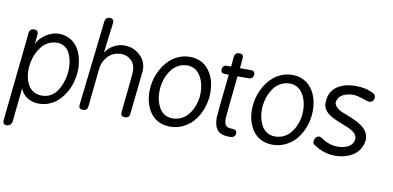

<svg xmlns="http://www.w3.org/2000/svg" viewBox="-107 -1047 3178 1554"><g transform="rotate(10 1481.5 -270.5)"><path d="M56.2 -534.2Q59.1 -573.2 97.2 -573.2Q129.9 -573.2 129.9 -540L122.1 -458Q143.1 -504.9 195.3 -539.1Q247.6 -573.2 298.8 -573.2Q349.6 -573.2 389.6 -552Q429.7 -530.8 453.9 -494.9Q478 -459 490.5 -414.1Q502.9 -369.1 502.9 -318.8Q502.9 -272 491.7 -224.9Q480.5 -177.7 457.5 -135Q434.6 -92.3 403.3 -59.6Q372.1 -26.9 328.9 -7.3Q285.6 12.2 236.8 12.2Q182.6 12.2 140.9 -14.2Q99.1 -40.5 83 -86.9L54.2 189.9Q52.2 208 39.6 219Q26.9 230 11.2 230Q-20 230 -20 198.2Q-20 197.3 -17.1 168.5Q5.9 -50.3 56.2 -534.2ZM428.2 -311Q428.2 -347.2 421.1 -379.2Q414.1 -411.1 399.7 -438.7Q385.3 -466.3 358.9 -482.7Q332.5 -499 297.9 -499Q259.3 -499 226.8 -481.9Q194.3 -464.8 172.6 -437.7Q150.9 -410.6 135.7 -376.2Q120.6 -341.8 113.8 -307.1Q106.9 -272.5 106.9 -240.2Q106.9 -203.1 115.2 -171.1Q123.5 -139.2 140.1 -112.8Q156.7 -86.4 185.3 -71.3Q213.9 -56.2 251 -56.2Q288.1 -56.2 319.1 -73.2Q350.1 -90.3 369.6 -117.4Q389.2 -144.5 402.8 -179Q416.5 -213.4 422.4 -246.6Q428.2 -279.8 428.2 -311Z M563.5 -30.8 643.6 -731.9Q647.9 -771 683.6 -771Q716.3 -771 716.3 -740.2L684.6 -485.8Q713.4 -529.3 754.4 -550.5Q795.4 -571.8 840.3 -571.8Q911.6 -571.8 965.6 -523.9Q1019.5 -476.1 1019.5 -401.9Q1019.5 -389.2 981.4 -36.1Q978.5 0 941.4 0Q908.7 0 908.7 -30.8V-36.1Q942.4 -353.5 942.4 -373Q942.4 -434.1 908 -467Q873.5 -500 823.7 -500Q788.1 -500 755.6 -483.6Q723.1 -467.3 699 -432.4Q674.8 -397.5 669.4 -350.1L636.7 -36.1Q633.8 0 596.7 0Q563.5 0 563.5 -30.8Z M1377 -573.2Q1418.9 -573.2 1454.1 -559.3Q1489.3 -545.4 1513.9 -521.5Q1538.6 -497.6 1555.9 -464.8Q1573.2 -432.1 1581.3 -394.8Q1589.4 -357.4 1589.4 -316.9Q1589.4 -254.4 1569.8 -195.3Q1550.3 -136.2 1515.4 -90.3Q1480.5 -44.4 1428.2 -16.6Q1376 11.2 1315.4 11.2Q1263.2 11.2 1221.7 -9Q1180.2 -29.3 1154.5 -64.2Q1128.9 -99.1 1115.5 -143.6Q1102.1 -188 1102.1 -238.8Q1102.1 -288.6 1114.5 -337.2Q1127 -385.7 1151.1 -428.2Q1175.3 -470.7 1208 -503.2Q1240.7 -535.6 1284.4 -554.4Q1328.1 -573.2 1377 -573.2ZM1369.1 -501Q1331.1 -501 1299.1 -485.1Q1267.1 -469.2 1245.8 -443.6Q1224.6 -418 1209.5 -385Q1194.3 -352.1 1187.7 -318.6Q1181.2 -285.2 1181.2 -252.9Q1181.2 -215.8 1189.2 -182.4Q1197.3 -148.9 1213.6 -120.4Q1230 -91.8 1258.3 -75Q1286.6 -58.1 1323.2 -58.1Q1360.4 -58.1 1392.1 -73.2Q1423.8 -88.4 1445.6 -113Q1467.3 -137.7 1482.7 -169.4Q1498 -201.2 1505.1 -234.1Q1512.2 -267.1 1512.2 -298.8Q1512.2 -328.1 1507.3 -356.4Q1502.4 -384.8 1491.2 -411.1Q1480 -437.5 1463.6 -457.3Q1447.3 -477.1 1423.1 -489Q1398.9 -501 1369.1 -501Z M1717.8 -553.2 1725.6 -634.8Q1730 -670.9 1765.6 -670.9Q1798.8 -670.9 1798.8 -642.1L1791 -553.2H1878.9Q1913.6 -553.2 1913.6 -523.9Q1910.6 -484.9 1872.6 -484.9H1782.7Q1747.6 -150.4 1747.6 -128.9Q1747.6 -92.3 1761.5 -75.7Q1775.4 -59.1 1812 -59.1Q1851.6 -59.1 1851.6 -32.2V-25.9Q1848.6 8.8 1804.7 8.8Q1732.9 8.8 1703.9 -24.9Q1674.8 -58.6 1674.8 -126Q1674.8 -150.4 1710.9 -485.8H1678.7Q1646 -485.8 1646 -515.1Q1648.9 -553.2 1680.7 -553.2Z M2219.2 -573.2Q2261.2 -573.2 2296.4 -559.3Q2331.5 -545.4 2356.2 -521.5Q2380.9 -497.6 2398.2 -464.8Q2415.5 -432.1 2423.6 -394.8Q2431.6 -357.4 2431.6 -316.9Q2431.6 -254.4 2412.1 -195.3Q2392.6 -136.2 2357.7 -90.3Q2322.8 -44.4 2270.5 -16.6Q2218.3 11.2 2157.7 11.2Q2105.5 11.2 2064 -9Q2022.5 -29.3 1996.8 -64.2Q1971.2 -99.1 1957.8 -143.6Q1944.3 -188 1944.3 -238.8Q1944.3 -288.6 1956.8 -337.2Q1969.2 -385.7 1993.4 -428.2Q2017.6 -470.7 2050.3 -503.2Q2083 -535.6 2126.7 -554.4Q2170.4 -573.2 2219.2 -573.2ZM2211.4 -501Q2173.3 -501 2141.4 -485.1Q2109.4 -469.2 2088.1 -443.6Q2066.9 -418 2051.8 -385Q2036.6 -352.1 2030 -318.6Q2023.4 -285.2 2023.4 -252.9Q2023.4 -215.8 2031.5 -182.4Q2039.6 -148.9 2055.9 -120.4Q2072.3 -91.8 2100.6 -75Q2128.9 -58.1 2165.5 -58.1Q2202.6 -58.1 2234.4 -73.2Q2266.1 -88.4 2287.8 -113Q2309.6 -137.7 2325 -169.4Q2340.3 -201.2 2347.4 -234.1Q2354.5 -267.1 2354.5 -298.8Q2354.5 -328.1 2349.6 -356.4Q2344.7 -384.8 2333.5 -411.1Q2322.3 -437.5 2305.9 -457.3Q2289.6 -477.1 2265.4 -489Q2241.2 -501 2211.4 -501Z M2547.4 -107.9Q2609.4 -64.9 2680.2 -64.9Q2702.1 -64.9 2722.7 -69.3Q2743.2 -73.7 2762.5 -83Q2781.7 -92.3 2794.4 -109.4Q2807.1 -126.5 2809.6 -149.9Q2809.6 -168 2801 -182.9Q2792.5 -197.8 2775.9 -209Q2759.3 -220.2 2743.9 -227.5Q2728.5 -234.9 2706.5 -243.2Q2622.1 -275.4 2589.8 -294.9Q2521.5 -335.9 2521.5 -395Q2521.5 -482.4 2580.6 -528.3Q2639.6 -574.2 2741.2 -574.2Q2828.1 -574.2 2892.1 -538.1Q2907.2 -528.8 2907.2 -508.8Q2905.8 -488.3 2894.8 -478Q2883.8 -467.8 2868.2 -467.8Q2852.1 -467.8 2807.9 -483.9Q2763.7 -500 2730.5 -500Q2680.7 -500 2643.6 -478.8Q2606.4 -457.5 2601.6 -413.1Q2605.5 -391.1 2623.3 -374.3Q2641.1 -357.4 2659.9 -349.4Q2678.7 -341.3 2706.1 -331.3Q2733.4 -321.3 2744.1 -315.9Q2777.8 -302.2 2801.8 -289.1Q2825.7 -275.9 2848.4 -257.1Q2871.1 -238.3 2882.8 -213.1Q2894.5 -188 2894.5 -157.2Q2889.6 -112.8 2867.9 -79.1Q2846.2 -45.4 2813.7 -26.4Q2781.2 -7.3 2744.9 2Q2708.5 11.2 2669.4 11.2Q2576.7 11.2 2491.2 -47.9Q2480.5 -55.7 2480.5 -70.8Q2480.5 -89.4 2491.2 -104.2Q2502 -119.1 2519.5 -119.1Q2532.7 -119.1 2547.4 -107.9Z"/></g></svg>

Font: BPreplay
Style: Italic
Weight: 400
Italic angle: -6°
Designer: Magenta/George Triantafyllakos
Foundry: Magenta/George Triantafyllakos
Version: Version 1.00